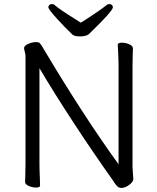

<svg xmlns="http://www.w3.org/2000/svg" viewBox="-20 -916 778 949"><path d="M564 -657Q562 -687 562 -695Q562 -705 583 -705Q601 -705 619 -697Q637 -689 637 -677Q637 -661 636 -649L635 -588V-87L637 -60L639 -32Q639 -17 618.5 -2Q598 13 580 13Q568 13 559.5 4.5Q551 -4 545 -13.5Q539 -23 537 -26Q445 -155 346 -306Q247 -457 175 -579V-105Q175 -79 177 -37L178 1Q178 11 158 11Q140 11 122 3Q104 -5 104 -17Q104 -33 105 -45L106 -106V-641Q106 -647 102.5 -660Q99 -673 99 -678Q99 -682 100 -683Q104 -693 123 -700.5Q142 -708 159 -708Q165 -708 168 -707Q174 -706 178 -701.5Q182 -697 185.5 -691Q189 -685 191 -682Q392 -344 566 -104V-589Q566 -615 564 -657ZM402 -818Q475 -865 507 -891Q512 -896 520 -896Q528 -896 533 -891.5Q538 -887 538 -880Q538 -862 420 -748Q414 -742 402 -739Q390 -736 376 -736Q348 -736 338 -745Q299 -782 259 -826.5Q219 -871 219 -880Q219 -887 224 -891.5Q229 -896 237 -896Q245 -896 250 -891Q274 -870 351 -822L379 -804Q399 -817 402 -818Z"/></svg>

Font: Fusion Kai T
Style: Regular
Weight: 400
Designer: Fontworks Inc.
Version: Version 24.134;May 13, 2024